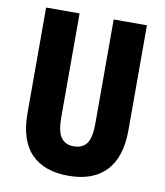

<svg xmlns="http://www.w3.org/2000/svg" viewBox="-82 -782 737 859"><g transform="rotate(10 287.0 -352.0)"><path d="M516 -238Q516 -115 457 -52.5Q398 10 286 10Q176 10 117 -50.5Q58 -111 58 -235V-714H210V-241Q210 -177 229.5 -150.5Q249 -124 287 -124Q327 -124 346 -150.5Q365 -177 365 -242V-714H516Z"/></g></svg>

Font: Noto Sans Thai ExtCond ExtBd
Style: Regular
Weight: 800
Width: 2
Designer: Monotype Design Team
Foundry: Monotype Imaging Inc.
Version: Version 2.002; ttfautohint (v1.8.4.7-5d5b)